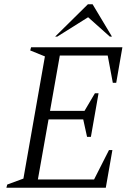

<svg xmlns="http://www.w3.org/2000/svg" viewBox="-20 -882 623 902"><path d="M10 0 14 -15 90 -43 191 -617 122 -645 126 -660H555L526 -493H510L486 -621H261L215 -361H377L426 -444H443L407 -239H389L371 -321H208L158 -39H422L492 -177H508L477 0ZM239 -710 393 -862H415L506 -710H496L394 -801L249 -710Z"/></svg>

Font: Spectral SC Light
Style: Italic
Weight: 300
Italic angle: -10°
Designer: Jean-Baptiste Levee
Foundry: Production Type
Version: Version 2.001